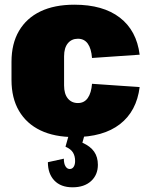

<svg xmlns="http://www.w3.org/2000/svg" viewBox="-20 -572 637 818"><path d="M297 12Q212 12 152.5 -16.5Q93 -45 61 -99.5Q29 -154 29 -231V-309Q29 -386 61 -440.5Q93 -495 152.5 -523.5Q212 -552 297 -552Q419 -552 490.5 -497Q562 -442 575 -339L372 -325Q369 -365 354 -386Q339 -407 312 -407Q285 -407 269 -387.5Q253 -368 253 -332V-208Q253 -172 269 -152.5Q285 -133 312 -133Q339 -133 354 -154.5Q369 -176 372 -215L575 -201Q562 -98 491 -43Q420 12 297 12ZM289 226Q239 226 211.5 197Q184 168 184 119L252 104Q252 125 259 136.5Q266 148 277 148Q288 148 294 138.5Q300 129 300 114Q300 93 291 78Q282 63 259 53L274 0H341L331 36Q365 51 381 74Q397 97 397 130Q397 173 368 199.5Q339 226 289 226Z"/></svg>

Font: Pathway Extreme Condensed Black
Style: Regular
Weight: 900
Width: 3
Version: Version 1.001;gftools[0.9.26]